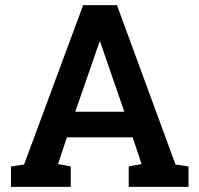

<svg xmlns="http://www.w3.org/2000/svg" viewBox="-20 -731 780 751"><path d="M22.9 0V-80.1L74.2 -87.4L305.2 -710.9H437.5L666.5 -87.4L717.3 -80.1V0H483.4V-80.1L533.7 -89.4L499 -193.8H241.7L207 -89.4L256.8 -80.1V0ZM274.4 -293.9H466.3L378.9 -546.9L372.1 -567.4H369.1L361.8 -545.9Z"/></svg>

Font: Roboto Slab SemiBold
Style: Regular
Weight: 600
Designer: Google
Version: Version 2.001; ttfautohint (v1.8.3)